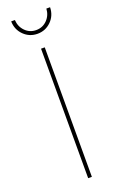

<svg xmlns="http://www.w3.org/2000/svg" viewBox="-168 -927 612 974"><g transform="rotate(-20 138.0 -440.5)"><path d="M128 -699H148V0H128ZM138 -796Q173 -796 197 -820.5Q221 -845 223 -881H243Q242 -836 211.5 -806Q181 -776 138 -776Q95 -776 64.5 -806Q34 -836 33 -881H53Q55 -845 79 -820.5Q103 -796 138 -796Z"/></g></svg>

Font: Gontserrat Thin
Style: Regular
Weight: 250
Designer: Julieta Ulanovsky
Foundry: Julieta Ulanovsky
Version: Version 6.001